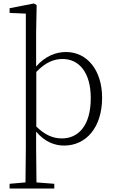

<svg xmlns="http://www.w3.org/2000/svg" viewBox="-20 -820 657 1100"><path d="M35 260H291V233L189 225L187 32V-66C237 -6 295 14 347 14C475 14 565 -92 565 -260C565 -418 479 -522 358 -522C301 -522 239 -499 187 -439V-637L190 -791L174 -800L35 -773V-746L128 -742V32L126 225L35 233ZM188 -408C243 -465 291 -482 339 -482C432 -482 500 -406 500 -258C500 -94 424 -27 335 -27C283 -27 237 -47 188 -95Z"/></svg>

Font: Noto Serif CJK SC ExtraLight
Style: Regular
Weight: 200
Designer: Ryoko NISHIZUKA 西塚涼子 (kana & ideographs); Frank Grießhammer (Latin, Greek & Cyrillic); Wenlong ZHANG 张文龙 (bopomofo); San
Foundry: Adobe
Version: Version 2.001;hotconv 1.1.0;makeotfexe 2.6.0